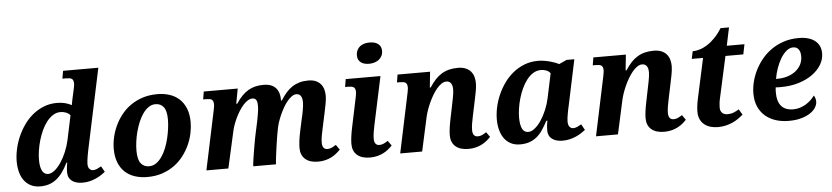

<svg xmlns="http://www.w3.org/2000/svg" viewBox="-45 -1033 5657 1306"><g transform="rotate(-5 2783.5 -380.0)"><path d="M191.9 -171.9Q191.9 -143.6 196 -124Q200.2 -104.5 207.3 -92.5Q214.4 -80.6 224.4 -75.2Q234.4 -69.8 246.1 -69.8Q268.1 -69.8 291.3 -88.9Q314.5 -107.9 335 -138.7Q355.5 -169.4 371.8 -208.5Q388.2 -247.6 397 -288.1L432.1 -454.1Q421.4 -467.8 402.8 -474.9Q384.3 -481.9 366.2 -481.9Q337.9 -481.9 314 -466.6Q290 -451.2 270.8 -426Q251.5 -400.9 236.6 -368.4Q221.7 -335.9 211.9 -301.5Q202.1 -267.1 197 -233.2Q191.9 -199.2 191.9 -171.9ZM533.2 -214.8Q531.7 -207.5 529.1 -194.1Q526.4 -180.7 523.9 -166Q521.5 -151.4 519.8 -137.2Q518.1 -123 518.1 -113.8Q518.1 -90.3 528.8 -79.6Q539.6 -68.8 553.2 -68.8Q565.9 -68.8 581.3 -75.7Q596.7 -82.5 608.9 -89.8L630.9 -50.8Q617.7 -40 601.1 -29.3Q584.5 -18.6 564.7 -9.8Q544.9 -1 522 4.4Q499 9.8 473.1 9.8Q451.2 9.8 433.1 4.6Q415 -0.5 402.1 -10.3Q389.2 -20 382.1 -34.9Q375 -49.8 375 -69.8Q375 -79.1 375.5 -86.4Q376 -93.8 376.7 -100.8Q377.4 -107.9 378.7 -116Q379.9 -124 381.8 -134.8H376Q357.4 -96.2 336.9 -68.8Q316.4 -41.5 293.2 -23.9Q270 -6.3 243.4 1.7Q216.8 9.8 186 9.8Q147.5 9.8 119.9 -4.9Q92.3 -19.5 74.5 -44.4Q56.6 -69.3 48.3 -102.5Q40 -135.7 40 -172.9Q40 -211.9 49.1 -254.6Q58.1 -297.4 75.9 -338.9Q93.8 -380.4 119.9 -418Q146 -455.6 180.2 -483.9Q214.4 -512.2 256.1 -529.1Q297.9 -545.9 347.2 -545.9Q376.5 -545.9 401.9 -539.6Q427.2 -533.2 446.8 -522Q448.2 -528.3 449.7 -536.9Q451.2 -545.4 452.9 -554Q454.6 -562.5 456.3 -570.1Q458 -577.6 459 -582L467.8 -622.1Q469.2 -628.4 470.7 -635.3Q472.2 -642.1 473.1 -648.2Q474.1 -654.3 474.6 -658.7Q475.1 -663.1 475.1 -665Q475.1 -678.7 472.2 -687Q469.2 -695.3 462.9 -699.7Q456.5 -704.1 446.3 -705.6Q436 -707 421.9 -707H398.9L408.2 -759.8H648.9Z M705.1 -200.2Q705.1 -237.8 713.9 -277.8Q722.7 -317.9 740.5 -356.4Q758.3 -395 785.2 -429.4Q812 -463.9 848.4 -489.7Q884.8 -515.6 930.9 -530.8Q977.1 -545.9 1033.2 -545.9Q1076.2 -545.9 1114.3 -533.9Q1152.3 -522 1180.7 -496.6Q1209 -471.2 1225.6 -431.4Q1242.2 -391.6 1242.2 -335.9Q1242.2 -299.8 1233.9 -260.3Q1225.6 -220.7 1208.3 -182.4Q1190.9 -144 1164.3 -109.1Q1137.7 -74.2 1101.6 -47.9Q1065.4 -21.5 1019.5 -5.9Q973.6 9.8 917 9.8Q870.1 9.8 831.1 -3.2Q792 -16.1 764.2 -42.2Q736.3 -68.4 720.7 -107.9Q705.1 -147.5 705.1 -200.2ZM935.1 -62Q961.9 -62 983.6 -77.4Q1005.4 -92.8 1022.7 -117.9Q1040 -143.1 1052.7 -175.3Q1065.4 -207.5 1073.5 -241.7Q1081.5 -275.9 1085.7 -308.8Q1089.8 -341.8 1089.8 -368.2Q1089.8 -427.2 1069.6 -453.1Q1049.3 -479 1014.2 -479Q988.8 -479 967.3 -464.4Q945.8 -449.7 928.5 -425.3Q911.1 -400.9 897.9 -369.4Q884.8 -337.9 875.7 -304.2Q866.7 -270.5 862.3 -237.1Q857.9 -203.6 857.9 -175.8Q857.9 -114.7 878.4 -88.4Q898.9 -62 935.1 -62Z M2083 6.8Q2025.9 6.8 1995.1 -20.5Q1964.4 -47.9 1964.4 -96.2Q1964.4 -117.2 1968 -147Q1971.7 -176.8 1980 -214.8L1997.1 -293.9Q1999.5 -303.7 2002.7 -317.9Q2005.9 -332 2008.5 -347.4Q2011.2 -362.8 2013.2 -378.2Q2015.1 -393.6 2015.1 -405.8Q2015.1 -415 2013.4 -425.3Q2011.7 -435.5 2007.3 -443.8Q2002.9 -452.1 1995.1 -457.5Q1987.3 -462.9 1975.1 -462.9Q1959 -462.9 1943.1 -451.7Q1927.2 -440.4 1912.1 -422.1Q1897 -403.8 1883.5 -380.1Q1870.1 -356.4 1859.1 -331.5Q1848.1 -306.6 1840.3 -282.5Q1832.5 -258.3 1829.1 -238.8L1821.3 -196.8Q1819.3 -186.5 1816.7 -168.7Q1814 -150.9 1811 -130.4Q1808.1 -109.9 1805.2 -88.4Q1802.2 -66.9 1800 -48.6Q1797.9 -30.3 1796.6 -17.1Q1795.4 -3.9 1795.4 0H1640.1Q1640.1 -5.9 1641.8 -20.5Q1643.6 -35.2 1646.5 -54.9Q1649.4 -74.7 1653.3 -97.7Q1657.2 -120.6 1661.1 -143.6Q1665 -166.5 1668.9 -187.3Q1672.9 -208 1676.3 -223.1L1691.4 -293Q1693.4 -302.2 1696 -316.4Q1698.7 -330.6 1701.4 -345.9Q1704.1 -361.3 1706.1 -377Q1708 -392.6 1708 -404.8Q1708 -414.1 1707 -423.8Q1706.1 -433.6 1702.9 -441.7Q1699.7 -449.7 1693.1 -454.8Q1686.5 -460 1675.3 -460Q1658.7 -460 1642.3 -449.7Q1626 -439.5 1610.8 -422.4Q1595.7 -405.3 1582 -383.3Q1568.4 -361.3 1557.4 -338.1Q1546.4 -314.9 1538.3 -292.2Q1530.3 -269.5 1526.4 -251L1470.2 0H1320.3L1404.3 -397.9Q1405.8 -404.3 1407 -411.1Q1408.2 -418 1409.2 -424.1Q1410.2 -430.2 1410.6 -434.6Q1411.1 -439 1411.1 -440.9Q1411.1 -454.6 1408.2 -462.9Q1405.3 -471.2 1398.9 -475.6Q1392.6 -480 1382.6 -481.4Q1372.6 -482.9 1358.4 -482.9H1340.3L1349.1 -536.1H1581.1L1562 -434.1H1569.3Q1588.9 -464.4 1609.6 -485.6Q1630.4 -506.8 1653.3 -520.3Q1676.3 -533.7 1701.9 -539.8Q1727.5 -545.9 1757.3 -545.9Q1788.6 -545.9 1809.6 -537.1Q1830.6 -528.3 1843.3 -513.2Q1856 -498 1861.6 -478.5Q1867.2 -459 1867.2 -437V-429.2H1873Q1891.6 -459 1911.4 -481.4Q1931.2 -503.9 1954.1 -518.8Q1977.1 -533.7 2003.9 -541.3Q2030.8 -548.8 2063 -548.8Q2093.8 -548.8 2114.7 -539.6Q2135.7 -530.3 2148.9 -514.4Q2162.1 -498.5 2167.7 -477.8Q2173.3 -457 2173.3 -434.1Q2173.3 -421.4 2171.4 -407Q2169.4 -392.6 2166.7 -377.9Q2164.1 -363.3 2160.9 -348.6Q2157.7 -334 2155.3 -320.8L2132.3 -213.9Q2126 -187 2122.1 -163.1Q2118.2 -139.2 2118.2 -118.2Q2118.2 -96.2 2127.4 -84.7Q2136.7 -73.2 2153.3 -73.2Q2168.9 -73.2 2181.9 -79.1Q2194.8 -85 2212.4 -96.2L2236.3 -62Q2224.1 -49.3 2209 -36.9Q2193.8 -24.4 2175 -14.6Q2156.2 -4.9 2133.3 1Q2110.4 6.8 2083 6.8Z M2555.7 -536.1 2486.3 -210.9Q2480.5 -183.6 2476.6 -159.9Q2472.7 -136.2 2472.7 -115.2Q2472.7 -93.3 2481.7 -81.5Q2490.7 -69.8 2507.3 -69.8Q2522.9 -69.8 2536.1 -75.7Q2549.3 -81.5 2566.4 -92.8L2590.3 -59.1Q2578.6 -46.4 2563.5 -33.9Q2548.3 -21.5 2529.3 -11.7Q2510.3 -2 2487.5 3.9Q2464.8 9.8 2437.5 9.8Q2379.9 9.8 2349.1 -17.3Q2318.4 -44.4 2318.4 -92.8Q2318.4 -114.3 2322.3 -144Q2326.2 -173.8 2334.5 -211.9L2373.5 -397.9Q2375 -404.3 2376.2 -411.1Q2377.4 -418 2378.4 -424.1Q2379.4 -430.2 2379.9 -434.6Q2380.4 -439 2380.4 -440.9Q2380.4 -454.6 2377.4 -462.9Q2374.5 -471.2 2368.2 -475.6Q2361.8 -480 2351.8 -481.4Q2341.8 -482.9 2327.6 -482.9H2309.6L2318.4 -536.1ZM2486.3 -626Q2469.7 -626 2455.6 -629.6Q2441.4 -633.3 2430.9 -641.1Q2420.4 -648.9 2414.3 -660.6Q2408.2 -672.4 2408.2 -688Q2408.2 -710 2415.8 -725.3Q2423.3 -740.7 2436 -750.7Q2448.7 -760.7 2465.8 -765.4Q2482.9 -770 2501.5 -770Q2517.6 -770 2532 -766.6Q2546.4 -763.2 2557.4 -755.4Q2568.4 -747.6 2575 -735.6Q2581.5 -723.6 2581.5 -707Q2581.5 -686.5 2573.5 -671.1Q2565.4 -655.8 2552 -645.8Q2538.6 -635.7 2521.5 -630.9Q2504.4 -626 2486.3 -626Z M2990.2 -92.8Q2990.2 -135.7 3006.3 -211.9L3022.5 -291Q3024.4 -300.8 3027.3 -314.9Q3030.3 -329.1 3033.2 -344.5Q3036.1 -359.9 3038.3 -375.2Q3040.5 -390.6 3040.5 -402.8Q3040.5 -412.1 3038.8 -422.4Q3037.1 -432.6 3032.5 -440.9Q3027.8 -449.2 3019.8 -454.6Q3011.7 -460 2998.5 -460Q2981.4 -460 2964.6 -448.5Q2947.8 -437 2932.1 -418.2Q2916.5 -399.4 2902.3 -375.2Q2888.2 -351.1 2876.7 -325.7Q2865.2 -300.3 2856.9 -275.9Q2848.6 -251.5 2844.2 -231.9L2793.5 0H2643.6L2727.5 -397.9Q2729 -404.3 2730.2 -411.1Q2731.4 -418 2732.4 -424.1Q2733.4 -430.2 2733.9 -434.6Q2734.4 -439 2734.4 -440.9Q2734.4 -454.6 2731.4 -462.9Q2728.5 -471.2 2722.2 -475.6Q2715.8 -480 2705.8 -481.4Q2695.8 -482.9 2681.6 -482.9H2663.6L2672.4 -536.1H2894.5L2883.3 -429.2H2889.6Q2908.7 -459 2929 -481Q2949.2 -502.9 2972.7 -517.3Q2996.1 -531.7 3023.7 -538.8Q3051.3 -545.9 3084.5 -545.9Q3116.2 -545.9 3137.9 -536.6Q3159.7 -527.3 3173.1 -511.5Q3186.5 -495.6 3192.4 -474.9Q3198.2 -454.1 3198.2 -431.2Q3198.2 -418.5 3196.5 -404.1Q3194.8 -389.6 3192.1 -375Q3189.5 -360.4 3186.3 -345.7Q3183.1 -331.1 3180.7 -317.9L3158.2 -210.9Q3152.3 -183.6 3148.4 -159.9Q3144.5 -136.2 3144.5 -115.2Q3144.5 -93.3 3153.6 -81.5Q3162.6 -69.8 3179.7 -69.8Q3195.3 -69.8 3208.3 -75.7Q3221.2 -81.5 3238.3 -92.8L3262.2 -59.1Q3250.5 -46.4 3235.4 -33.9Q3220.2 -21.5 3201.4 -11.7Q3182.6 -2 3159.7 3.9Q3136.7 9.8 3109.4 9.8Q3051.8 9.8 3021 -17.3Q2990.2 -44.4 2990.2 -92.8Z M3751.5 9.8Q3707 9.8 3680.2 -10.5Q3653.3 -30.8 3653.3 -69.8Q3653.3 -85.4 3654.8 -100.3Q3656.2 -115.2 3660.2 -134.8H3653.3Q3634.8 -100.1 3616.5 -73Q3598.1 -45.9 3575.7 -27.6Q3553.2 -9.3 3525.6 0.2Q3498 9.8 3461.4 9.8Q3425.8 9.8 3398.9 -4.2Q3372.1 -18.1 3354.2 -42.5Q3336.4 -66.9 3327.4 -100.3Q3318.4 -133.8 3318.4 -172.9Q3318.4 -211.9 3327.4 -254.6Q3336.4 -297.4 3354.5 -338.9Q3372.6 -380.4 3399.2 -418Q3425.8 -455.6 3460.7 -483.9Q3495.6 -512.2 3538.6 -529.1Q3581.5 -545.9 3632.3 -545.9Q3651.9 -545.9 3672.1 -542.7Q3692.4 -539.6 3710.9 -534.7Q3729.5 -529.8 3745.8 -523.7Q3762.2 -517.6 3773.4 -511.2L3826.2 -535.2H3879.4L3813.5 -223.1Q3811.5 -214.8 3808.6 -201.2Q3805.7 -187.5 3803 -172.1Q3800.3 -156.7 3798.3 -142.3Q3796.4 -127.9 3796.4 -118.2Q3796.4 -93.3 3806.2 -81.1Q3815.9 -68.8 3831.5 -68.8Q3845.7 -68.8 3858.6 -75Q3871.6 -81.1 3887.2 -89.8L3909.2 -49.8Q3896.5 -40 3880.4 -29.5Q3864.3 -19 3844.5 -10.3Q3824.7 -1.5 3801.5 4.2Q3778.3 9.8 3751.5 9.8ZM3470.2 -171.9Q3470.2 -143.1 3474.4 -123.5Q3478.5 -104 3485.6 -92Q3492.7 -80.1 3502.7 -75Q3512.7 -69.8 3524.4 -69.8Q3546.4 -69.8 3569.8 -88.9Q3593.3 -107.9 3613.8 -138.9Q3634.3 -169.9 3650.6 -209Q3667 -248 3675.3 -288.1L3710.4 -454.1Q3700.7 -468.3 3683.3 -475.1Q3666 -481.9 3646.5 -481.9Q3617.2 -481.9 3593 -466.8Q3568.8 -451.7 3549.3 -426.3Q3529.8 -400.9 3514.9 -368.7Q3500 -336.4 3490 -301.8Q3480 -267.1 3475.1 -233.4Q3470.2 -199.7 3470.2 -171.9Z M4327.1 -92.8Q4327.1 -135.7 4343.3 -211.9L4359.4 -291Q4361.3 -300.8 4364.3 -314.9Q4367.2 -329.1 4370.1 -344.5Q4373 -359.9 4375.2 -375.2Q4377.4 -390.6 4377.4 -402.8Q4377.4 -412.1 4375.7 -422.4Q4374 -432.6 4369.4 -440.9Q4364.7 -449.2 4356.7 -454.6Q4348.6 -460 4335.4 -460Q4318.4 -460 4301.5 -448.5Q4284.7 -437 4269 -418.2Q4253.4 -399.4 4239.3 -375.2Q4225.1 -351.1 4213.6 -325.7Q4202.1 -300.3 4193.8 -275.9Q4185.5 -251.5 4181.2 -231.9L4130.4 0H3980.5L4064.5 -397.9Q4065.9 -404.3 4067.1 -411.1Q4068.4 -418 4069.3 -424.1Q4070.3 -430.2 4070.8 -434.6Q4071.3 -439 4071.3 -440.9Q4071.3 -454.6 4068.4 -462.9Q4065.4 -471.2 4059.1 -475.6Q4052.7 -480 4042.7 -481.4Q4032.7 -482.9 4018.6 -482.9H4000.5L4009.3 -536.1H4231.4L4220.2 -429.2H4226.6Q4245.6 -459 4265.9 -481Q4286.1 -502.9 4309.6 -517.3Q4333 -531.7 4360.6 -538.8Q4388.2 -545.9 4421.4 -545.9Q4453.1 -545.9 4474.9 -536.6Q4496.6 -527.3 4510 -511.5Q4523.4 -495.6 4529.3 -474.9Q4535.2 -454.1 4535.2 -431.2Q4535.2 -418.5 4533.4 -404.1Q4531.7 -389.6 4529.1 -375Q4526.4 -360.4 4523.2 -345.7Q4520 -331.1 4517.6 -317.9L4495.1 -210.9Q4489.3 -183.6 4485.4 -159.9Q4481.4 -136.2 4481.4 -115.2Q4481.4 -93.3 4490.5 -81.5Q4499.5 -69.8 4516.6 -69.8Q4532.2 -69.8 4545.2 -75.7Q4558.1 -81.5 4575.2 -92.8L4599.1 -59.1Q4587.4 -46.4 4572.3 -33.9Q4557.1 -21.5 4538.3 -11.7Q4519.5 -2 4496.6 3.9Q4473.6 9.8 4446.3 9.8Q4388.7 9.8 4357.9 -17.3Q4327.1 -44.4 4327.1 -92.8Z M4885.3 -71.8Q4908.7 -71.8 4927.7 -79.6Q4946.8 -87.4 4963.4 -98.1L4986.3 -60.1Q4969.7 -45.9 4951.4 -33.2Q4933.1 -20.5 4911.6 -11Q4890.1 -1.5 4865.5 4.2Q4840.8 9.8 4812 9.8Q4784.7 9.8 4761 2.7Q4737.3 -4.4 4719.7 -18.8Q4702.1 -33.2 4692.1 -55.2Q4682.1 -77.1 4682.1 -106.9Q4682.1 -115.7 4682.9 -126.5Q4683.6 -137.2 4685.1 -148.4Q4686.5 -159.7 4688.5 -170.7Q4690.4 -181.6 4692.4 -190.9L4752.4 -467.8H4675.3L4686 -519Q4707.5 -519 4732.9 -526.4Q4758.3 -533.7 4784.9 -550.3Q4811.5 -566.9 4838.1 -593.8Q4864.7 -620.6 4888.2 -659.2H4946.3L4920.4 -536.1H5041L5027.3 -467.8H4905.3L4845.2 -193.8Q4839.8 -171.9 4837.6 -154.1Q4835.4 -136.2 4835.4 -122.1Q4835.4 -97.2 4849.1 -84.5Q4862.8 -71.8 4885.3 -71.8Z M5334 -65.9Q5358.4 -65.9 5380.4 -73Q5402.3 -80.1 5421.1 -91.6Q5439.9 -103 5454.8 -117.4Q5469.7 -131.8 5480.5 -147Q5486.3 -139.6 5489.7 -128.2Q5493.2 -116.7 5493.2 -104Q5493.2 -85.9 5481.4 -65.9Q5469.7 -45.9 5445.6 -29.1Q5421.4 -12.2 5384 -1.2Q5346.7 9.8 5295.4 9.8Q5249.5 9.8 5209 -2.9Q5168.5 -15.6 5137.9 -41.3Q5107.4 -66.9 5089.8 -105.7Q5072.3 -144.5 5072.3 -196.8Q5072.3 -233.9 5082 -274.4Q5091.8 -314.9 5111.1 -353.8Q5130.4 -392.6 5158.9 -427.5Q5187.5 -462.4 5225.1 -488.8Q5262.7 -515.1 5309.3 -530.5Q5356 -545.9 5411.1 -545.9Q5482.9 -545.9 5522.5 -514.9Q5562 -483.9 5562 -428.2Q5562 -387.7 5539.6 -350.6Q5517.1 -313.5 5477.5 -285.4Q5438 -257.3 5383.3 -240.7Q5328.6 -224.1 5264.2 -224.1Q5255.9 -224.1 5246.1 -224.1Q5236.3 -224.1 5227.1 -225.1Q5225.6 -215.3 5225.3 -205.3Q5225.1 -195.3 5225.1 -187Q5225.1 -128.9 5252.2 -97.4Q5279.3 -65.9 5334 -65.9ZM5369.1 -485.8Q5344.7 -485.8 5322.8 -467.5Q5300.8 -449.2 5283.2 -419.9Q5265.6 -390.6 5252.9 -354.2Q5240.2 -317.9 5234.4 -282.2H5243.2Q5280.3 -282.2 5312.3 -292Q5344.2 -301.8 5367.9 -320.1Q5391.6 -338.4 5405 -363.8Q5418.5 -389.2 5418.5 -420.9Q5418.5 -451.7 5405.5 -468.8Q5392.6 -485.8 5369.1 -485.8Z"/></g></svg>

Font: Droid Serif
Style: Bold Italic
Weight: 700
Italic angle: -12°
Designer: Monotype Design team
Foundry: Monotype Imaging Inc.
Version: Version 1.03